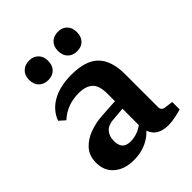

<svg xmlns="http://www.w3.org/2000/svg" viewBox="-176 -696 803 803"><g transform="rotate(-45 225.0 -294.5)"><path d="M147 8Q94 8 61 -20Q28 -48 28 -96Q28 -137 51 -163Q74 -189 111 -202.5Q148 -216 189 -218L285 -224V-180L216 -174Q178 -173 161.5 -155Q145 -137 145 -109Q145 -83 156.5 -70Q168 -57 194 -57Q220 -57 244.5 -68.5Q269 -80 283 -98L293 -73Q273 -35 235 -13.5Q197 8 147 8ZM40 -333Q57 -379 102 -404.5Q147 -430 216 -430Q300 -430 338 -391Q376 -352 376 -273V-78Q376 -58 396 -56L433 -51V-7Q420 -3 396.5 2Q373 7 353 7Q317 7 294.5 -10Q272 -27 266 -66V-268Q266 -316 244.5 -335Q223 -354 183 -354Q149 -354 120 -343.5Q91 -333 66 -310ZM188 -540Q188 -513 172.5 -497.5Q157 -482 132 -482Q106 -482 90.5 -497.5Q75 -513 75 -540Q75 -566 91 -581.5Q107 -597 132 -597Q157 -597 172.5 -581.5Q188 -566 188 -540ZM358 -540Q358 -513 343 -497.5Q328 -482 303 -482Q277 -482 261.5 -497.5Q246 -513 246 -540Q246 -566 261.5 -581.5Q277 -597 303 -597Q328 -597 343 -581.5Q358 -566 358 -540Z"/></g></svg>

Font: Yrsa SemiBold
Style: Regular
Weight: 600
Version: Version 2.004